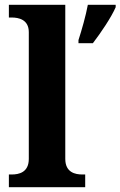

<svg xmlns="http://www.w3.org/2000/svg" viewBox="-20 -780 502 800"><path d="M17 0H335V-53H323C294 -53 252 -61 252 -118V-760H17V-707H29C57 -707 100 -699 100 -646V-118C100 -61 58 -53 29 -53H17ZM307 -613V-600H367C400 -643 444 -708 462 -750V-760H346C338 -716 320 -653 307 -613Z"/></svg>

Font: Noto Serif NP Hmong
Style: Bold
Weight: 700
Designer: Dalton Maag Ltd
Foundry: Dalton Maag Ltd
Version: Version 1.001